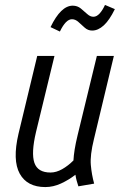

<svg xmlns="http://www.w3.org/2000/svg" viewBox="-20 -749 503 779"><path d="M164 10Q90 10 60 -44.5Q30 -99 55 -206L131 -522H201L126 -213Q106 -128 119.5 -88.5Q133 -49 185 -49Q208 -49 232 -62.5Q256 -76 278 -98Q279 -118 283 -143Q287 -168 295 -201L373 -522H442L361 -184Q345 -119 348.5 -79.5Q352 -40 362 -4L298 7Q294 -5 291 -16Q288 -27 286 -40Q259 -19 227.5 -4.5Q196 10 164 10ZM223 -621 185 -639Q227 -726 275 -726Q294 -726 308 -714.5Q322 -703 334 -692Q346 -681 359 -681Q372 -681 384 -694Q396 -707 406 -729L446 -712Q424 -667 401 -646Q378 -625 354 -625Q337 -625 324 -636.5Q311 -648 298.5 -659.5Q286 -671 272 -671Q247 -671 223 -621Z"/></svg>

Font: Ubuntu Sans Condensed
Style: Italic
Weight: 400
Width: 3
Italic angle: -13.5°
Designer: Dalton Maag Ltd
Foundry: Dalton Maag Ltd
Version: Version 1.006; ttfautohint (v1.8.4.7-5d5b)